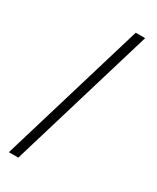

<svg xmlns="http://www.w3.org/2000/svg" viewBox="-198 -769 726 888"><g transform="rotate(30 165.0 -325.0)"><path d="M66.4 61H16.1L248 -710.9H298.3Z"/></g></svg>

Font: RobotoCondensed-Light
Style: Light
Weight: 300
Designer: Google
Version: Version 1.200311; 2013